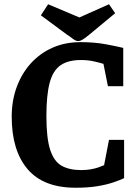

<svg xmlns="http://www.w3.org/2000/svg" viewBox="-20 -864 645 902"><path d="M492 -207H563V-27Q544 -18 513.5 -7.5Q483 3 439 10.5Q395 18 335 18Q184 18 109.5 -69.5Q35 -157 35 -316Q35 -391 58.5 -455Q82 -519 125 -566.5Q168 -614 227 -640Q286 -666 358 -666Q424 -666 477.5 -656Q531 -646 559 -639V-459H487L466 -564Q450 -569 422 -575.5Q394 -582 360 -582Q300 -582 264.5 -557.5Q229 -533 213.5 -475.5Q198 -418 198 -319Q198 -214 216 -159.5Q234 -105 270 -85Q306 -65 361 -65Q386 -65 406 -68.5Q426 -72 442 -77.5Q458 -83 469 -88ZM206 -844 353 -782 492 -844 521 -802 398 -700Q386 -690 372 -680.5Q358 -671 347 -671Q336 -671 322 -682Q308 -693 295 -701L172 -792Z"/></svg>

Font: Faustina VF Beta
Style: Regular
Weight: 400
Designer: Alfonso Garcia
Foundry: Omnibus-Type
Version: Version 1.006